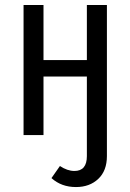

<svg xmlns="http://www.w3.org/2000/svg" viewBox="-20 -546 527 776"><path d="M331.1 -525.9H412.1V85Q412.1 144 377.2 177Q342.3 210 287.1 210Q228 210 188 173.8L222.2 125Q252.4 145 280.8 145Q331.1 145 331.1 85V-236.8H155.8V0H75.2V-525.9H155.8V-303.2H331.1Z"/></svg>

Font: Fira Sans Compressed Book
Style: Regular
Weight: 350
Width: 1
Designer: Carrois Corporate & Edenspiekermann AG
Foundry: Carrois Corporate GbR & Edenspiekermann AG
Version: Version 4.203;PS 004.203;hotconv 1.0.88;makeotf.lib2.5.64775